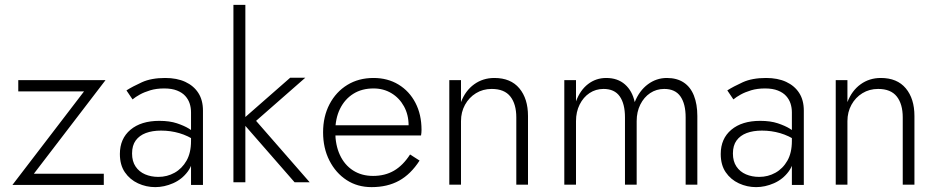

<svg xmlns="http://www.w3.org/2000/svg" viewBox="-20 -774 3823 788"><path d="M325 -399 31 -15H406V-61H119L413 -445H55V-399Z M522 -144Q522 -177 537 -197.5Q552 -218 578.5 -228Q605 -238 641 -238Q680 -238 716 -227.5Q752 -217 784 -195V-225Q775 -234 755.5 -246Q736 -258 706 -268Q676 -278 634 -278Q559 -278 515.5 -241.5Q472 -205 472 -142Q472 -97 492.5 -67Q513 -37 546.5 -21.5Q580 -6 617 -6Q654 -6 690.5 -22Q727 -38 751 -70.5Q775 -103 775 -153L764 -195Q764 -147 745.5 -114.5Q727 -82 696.5 -65Q666 -48 630 -48Q600 -48 575.5 -58.5Q551 -69 536.5 -90.5Q522 -112 522 -144ZM524 -366Q536 -376 554 -386Q572 -396 597 -403.5Q622 -411 654 -411Q685 -411 706.5 -402.5Q728 -394 740.5 -380Q753 -366 758.5 -349Q764 -332 764 -313V-15H813V-320Q813 -363 794 -392.5Q775 -422 740.5 -438Q706 -454 658 -454Q601 -454 562.5 -436.5Q524 -419 499 -403Z M938 -754V-26H987V-754ZM1171 -455 969 -278 1189 -26H1251L1031 -278L1233 -455Z M1505 -6Q1570 -6 1618 -32.5Q1666 -59 1702 -115L1663 -140Q1634 -95 1597 -73.5Q1560 -52 1511 -52Q1464 -52 1429 -74.5Q1394 -97 1375 -138Q1356 -179 1356 -234Q1356 -288 1375.5 -327.5Q1395 -367 1430 -389Q1465 -411 1513 -411Q1554 -411 1586.5 -391.5Q1619 -372 1638 -337.5Q1657 -303 1657 -259Q1657 -251 1655 -243.5Q1653 -236 1651 -231L1671 -260H1337V-218H1708Q1709 -223 1709.5 -229.5Q1710 -236 1710 -241Q1710 -304 1685 -352Q1660 -400 1615.5 -427Q1571 -454 1513 -454Q1452 -454 1405.5 -425.5Q1359 -397 1332.5 -346.5Q1306 -296 1306 -231Q1306 -166 1332 -115Q1358 -64 1402.5 -35Q1447 -6 1505 -6Z M2099 -292V-16H2147V-298Q2147 -369 2111.5 -411.5Q2076 -454 2009 -454Q1962 -454 1926 -428Q1890 -402 1872 -355V-445H1824V-16H1872V-277Q1872 -314 1888.5 -344Q1905 -374 1933.5 -391.5Q1962 -409 1998 -409Q2050 -409 2074.5 -378Q2099 -347 2099 -292Z M2842 -298Q2842 -346 2828 -381.5Q2814 -417 2786 -435.5Q2758 -454 2717 -454Q2674 -454 2639 -428Q2604 -402 2585 -355Q2575 -401 2545 -427.5Q2515 -454 2468 -454Q2426 -454 2393.5 -429Q2361 -404 2344 -358V-445H2296V-16H2344V-277Q2344 -315 2359 -345Q2374 -375 2399.5 -392Q2425 -409 2457 -409Q2502 -409 2523.5 -378.5Q2545 -348 2545 -292V-16H2593V-277Q2593 -315 2608 -345Q2623 -375 2648.5 -392Q2674 -409 2706 -409Q2751 -409 2772.5 -378.5Q2794 -348 2794 -292V-16H2842Z M2988 -144Q2988 -177 3003 -197.5Q3018 -218 3044.5 -228Q3071 -238 3107 -238Q3146 -238 3182 -227.5Q3218 -217 3250 -195V-225Q3241 -234 3221.5 -246Q3202 -258 3172 -268Q3142 -278 3100 -278Q3025 -278 2981.5 -241.5Q2938 -205 2938 -142Q2938 -97 2958.5 -67Q2979 -37 3012.5 -21.5Q3046 -6 3083 -6Q3120 -6 3156.5 -22Q3193 -38 3217 -70.5Q3241 -103 3241 -153L3230 -195Q3230 -147 3211.5 -114.5Q3193 -82 3162.5 -65Q3132 -48 3096 -48Q3066 -48 3041.5 -58.5Q3017 -69 3002.5 -90.5Q2988 -112 2988 -144ZM2990 -366Q3002 -376 3020 -386Q3038 -396 3063 -403.5Q3088 -411 3120 -411Q3151 -411 3172.5 -402.5Q3194 -394 3206.5 -380Q3219 -366 3224.5 -349Q3230 -332 3230 -313V-15H3279V-320Q3279 -363 3260 -392.5Q3241 -422 3206.5 -438Q3172 -454 3124 -454Q3067 -454 3028.5 -436.5Q2990 -419 2965 -403Z M3685 -292V-16H3733V-298Q3733 -369 3697.5 -411.5Q3662 -454 3595 -454Q3548 -454 3512 -428Q3476 -402 3458 -355V-445H3410V-16H3458V-277Q3458 -314 3474.5 -344Q3491 -374 3519.5 -391.5Q3548 -409 3584 -409Q3636 -409 3660.5 -378Q3685 -347 3685 -292Z"/></svg>

Font: SpinnyJost
Style: Regular
Weight: 300
Version: Version 3.710